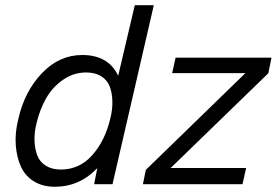

<svg xmlns="http://www.w3.org/2000/svg" viewBox="-20 -710 1066 740"><path d="M499.5 -689.9H572.8L413.6 0H342.8L355 -62Q286.6 9.8 191.4 9.8Q144.5 9.8 110.8 -11Q77.1 -31.7 60.8 -67.4Q44.4 -103 40.8 -150.6Q37.1 -198.2 50.8 -252Q74.7 -357.9 141.6 -428Q208.5 -498 296.9 -498Q397.9 -498 435.5 -418ZM1026.4 -487.8 1014.2 -427.7 637.7 -62.5H928.7L914.6 0H530.8L542 -55.2L925.8 -428.2H643.6L656.7 -487.8ZM404.8 -252Q414.1 -287.6 413.1 -320.1Q412.1 -352.5 402.8 -377Q393.6 -401.4 370.1 -416Q346.7 -430.7 312 -430.7Q263.7 -430.7 223.4 -402.8Q183.1 -375 158.4 -332.3Q133.8 -289.6 121.1 -236.3Q111.8 -200.2 113 -167.7Q114.3 -135.3 123.8 -110.6Q133.3 -85.9 156.7 -71.3Q180.2 -56.6 214.4 -56.6Q286.6 -56.6 335.7 -112.1Q384.8 -167.5 404.8 -252Z"/></svg>

Font: HK Grotesk Italic
Style: Regular
Weight: 400
Italic angle: -13°
Designer: Alfredo Marco Pradil and Stefan Peev
Foundry: Hanken Design Co.
Version: Version 1.000;PS 001.000;hotconv 1.0.88;makeotf.lib2.5.64775